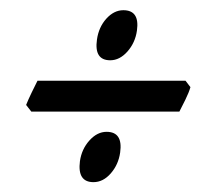

<svg xmlns="http://www.w3.org/2000/svg" viewBox="-20 -465 424 380"><path d="M251 -404.3Q247.6 -380.4 232.2 -363Q216.8 -345.7 198.2 -345.7Q166 -345.7 171.9 -386.7Q175.3 -411.1 190.4 -428Q205.6 -444.8 224.1 -444.8Q256.8 -444.8 251 -404.3ZM217.8 -163.1Q214.4 -139.2 199.2 -121.8Q184.1 -104.5 165 -104.5Q132.8 -104.5 138.2 -146Q141.6 -169.9 157 -187Q172.4 -204.1 190.9 -204.1Q223.6 -204.1 217.8 -163.1ZM356.9 -292.5Q354 -282.2 346.7 -267.3Q339.4 -252.4 335 -244.1H42L31.7 -257.3Q35.6 -267.1 42.5 -281.5Q49.3 -295.9 54.2 -305.2H347.2Z"/></svg>

Font: Gentium Book Plus
Style: Italic
Weight: 400
Italic angle: -8°
Designer: Victor Gaultney, Annie Olsen, Iska Routamaa, Becca Hirsbrunner
Foundry: SIL International
Version: Version 6.101